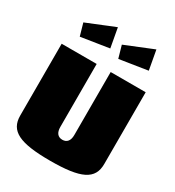

<svg xmlns="http://www.w3.org/2000/svg" viewBox="-178 -835 866 950"><g transform="rotate(30 255.0 -360.0)"><path d="M75 -595 235 -620 215 -730 55 -665ZM295 -595 455 -620 435 -730 275 -665ZM15 -520V-110C15 -22 80 10 255 10C430 10 495 -22 495 -110V-520H295V-160C295 -128 281 -110 255 -110C229 -110 215 -128 215 -160V-520Z"/></g></svg>

Font: MikodacsPCS
Style: Regular
Weight: 900
Designer: gluk (gluksza@wp.pl)
Foundry: gluk (gluksza@wp.pl)
Version: Version 0.27